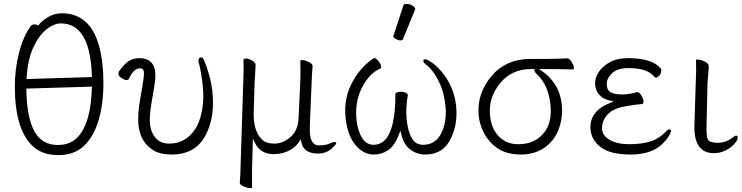

<svg xmlns="http://www.w3.org/2000/svg" viewBox="-20 -779 3801 984"><path d="M176 -648Q191 -670 225 -690.5Q259 -711 296 -711Q442 -711 488 -542Q510 -462 510 -354.5Q510 -247 485.5 -163.5Q461 -80 411 -32Q361 16 279 16Q197 16 148 -30Q56 -115 56 -337Q56 -423 77 -506.5Q98 -590 137 -645Q145 -654 156.5 -654Q168 -654 176 -648ZM451 -384Q444 -659 292 -659Q256 -659 217 -627.5Q178 -596 149.5 -533Q121 -470 116 -374ZM115 -325Q117 -139 180 -74Q215 -36 276.5 -36Q338 -36 375 -73Q447 -145 451 -335Z M997 -468Q996 -485 1012 -485Q1020 -485 1026 -470Q1060 -386 1068 -315Q1084 -177 1031.5 -82Q979 13 860 13Q802 13 767 -8Q700 -49 690 -135Q683 -189 701.5 -289.5Q720 -390 717.5 -409.5Q715 -429 699 -429Q664 -429 640 -374Q638 -369 628 -369Q618 -369 603.5 -378.5Q589 -388 587.5 -398.5Q586 -409 591 -415Q616 -450 639 -465.5Q662 -481 696 -481Q730 -481 751 -463Q784 -435 774 -359Q770 -329 757 -255Q744 -181 749 -139.5Q754 -98 779 -70.5Q804 -43 847 -43Q931 -43 980 -117Q1004 -152 1015.5 -213Q1027 -274 1018.5 -346Q1010 -418 997 -465Z M1383 11Q1313 11 1285 -50L1276 -69L1272 78Q1271 129 1272 183Q1270 185 1259.5 185Q1249 185 1229.5 176.5Q1210 168 1209 159V157Q1213 108 1213 70L1227 -367Q1230 -435 1228 -473Q1229 -479 1241 -479Q1253 -479 1270.5 -469.5Q1288 -460 1290 -449V-446Q1290 -433 1288 -407Q1286 -381 1285 -359L1280 -193Q1280 -103 1325 -62Q1345 -43 1387 -43Q1429 -43 1468 -76Q1507 -109 1510 -172L1519 -363Q1521 -412 1519 -468Q1519 -471 1530.5 -471Q1542 -471 1561 -462Q1580 -453 1582 -442Q1578 -392 1577 -355L1568 -139Q1567 -104 1569 -89Q1576 -34 1614 -34Q1648 -34 1667 -42.5Q1686 -51 1694 -51Q1714 -51 1690 -27Q1658 8 1610 8Q1534 8 1524 -53L1522 -65L1515 -55Q1493 -21 1457 -5Q1421 11 1383 11Z M2047 -750Q2049 -759 2064 -759Q2079 -759 2093.5 -750.5Q2108 -742 2108 -732Q2108 -730 2107 -729L2045 -578Q2043 -572 2032 -572Q2021 -572 2008.5 -579Q1996 -586 1996 -590V-594ZM1858 -368Q1795 -280 1807 -164Q1814 -106 1836 -71.5Q1858 -37 1895 -37Q1979 -37 2000 -186Q2007 -243 2006 -294V-295Q2005 -301 2013.5 -305Q2022 -309 2034.5 -309Q2047 -309 2057.5 -304.5Q2068 -300 2070 -293V-291Q2058 -221 2064.5 -163Q2071 -105 2090.5 -71Q2110 -37 2148 -37Q2229 -37 2256 -134Q2269 -182 2263 -236Q2257 -290 2243 -329Q2210 -413 2162 -449Q2151 -457 2150 -464Q2149 -471 2151 -473Q2153 -475 2161.5 -475Q2170 -475 2194 -458Q2218 -441 2244 -411Q2306 -336 2317 -241Q2328 -146 2291 -70Q2252 13 2159 13Q2118 13 2083.5 -12Q2049 -37 2036 -93L2032 -109L2026 -94Q2003 -32 1969.5 -9.5Q1936 13 1896.5 13Q1857 13 1826 -12Q1764 -61 1751.5 -171Q1739 -281 1792 -369Q1835 -443 1898 -482Q1908 -481 1920 -465.5Q1932 -450 1933 -439.5Q1934 -429 1930 -428Q1888 -410 1858 -368Z M2917 -423Q2850 -425 2790 -425H2742L2756 -416Q2795 -391 2824.5 -346Q2854 -301 2859.5 -236.5Q2865 -172 2842 -113.5Q2819 -55 2768.5 -21Q2718 13 2650 13Q2582 13 2537 -14.5Q2492 -42 2465 -89Q2438 -136 2433 -189Q2424 -300 2498.5 -388.5Q2573 -477 2699 -477H2781Q2835 -477 2886 -480H2887Q2898 -480 2909 -462.5Q2920 -445 2921 -434Q2922 -423 2917 -423ZM2718 -425H2700Q2602 -425 2543 -352.5Q2484 -280 2491 -193Q2496 -123 2535 -81.5Q2574 -40 2634.5 -40Q2695 -40 2734 -67Q2811 -121 2802 -232.5Q2793 -344 2729 -401Q2720 -409 2720 -417V-418Z M3244 -307H3246Q3256 -307 3266.5 -290.5Q3277 -274 3278 -260.5Q3279 -247 3271 -246Q3180 -237 3142 -223Q3104 -209 3084 -180.5Q3064 -152 3065.5 -118Q3067 -84 3105 -62Q3143 -40 3204 -40Q3265 -40 3310 -53Q3355 -66 3392 -104Q3403 -116 3410 -116Q3426 -116 3412.5 -90Q3399 -64 3372 -39Q3316 13 3212.5 13Q3109 13 3059.5 -24Q3010 -61 3006 -119Q3001 -211 3110 -253L3126 -260L3109 -263Q3072 -270 3052 -292.5Q3032 -315 3030 -346.5Q3028 -378 3047.5 -408.5Q3067 -439 3105 -460Q3143 -481 3199 -481Q3302 -481 3350 -444Q3368 -429 3369 -422Q3370 -403 3359 -392Q3348 -381 3343.5 -381Q3339 -381 3335 -384L3327 -393Q3289 -430 3203 -430Q3143 -430 3115.5 -402.5Q3088 -375 3089.5 -345.5Q3091 -316 3110.5 -305.5Q3130 -295 3168 -295Q3206 -295 3244 -307Z M3639 6Q3533 6 3539 -143L3546 -364Q3549 -418 3547 -470Q3548 -474 3556.5 -474Q3565 -474 3579 -469Q3610 -458 3612 -443V-442L3613 -440L3606 -353L3601 -135Q3600 -109 3602.5 -83.5Q3605 -58 3622 -52.5Q3639 -47 3655 -47Q3701 -47 3731 -72Q3746 -84 3754 -84Q3760 -84 3761 -73.5Q3762 -63 3745 -43Q3728 -23 3699.5 -8.5Q3671 6 3639 6Z"/></svg>

Font: LXGW WenKai Lite Light
Style: Regular
Weight: 300
Designer: LXGW / Fontworks Inc.
Foundry: LXGW / Fontworks Inc.
Version: Version 1.511; March 25, 2025